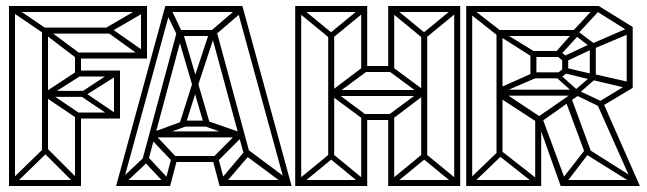

<svg xmlns="http://www.w3.org/2000/svg" viewBox="-20 -620 2158 640"><path d="M23 0 10 -13 122 -122 135 -109ZM10 0V-600H30V0ZM120 -111V-526H140V-111ZM240 -223 120 -304 135 -317 253 -237ZM230 -225V-245H370V-225ZM135 -295 120 -306 240 -385 253 -370ZM122 -511 10 -587 23 -600 135 -524ZM140 -297V-317H260V-297ZM230 -365V-385H370V-365ZM360 -225 240 -306 255 -317 373 -237ZM257 -297 240 -306 360 -385 373 -370ZM360 -225V-385H380V-225ZM230 0V-238H250V0ZM20 -600H460V-580H20ZM141 -520 249 -440 236 -425 126 -509ZM126 -528H350V-508H126ZM230 -445H460V-425H230ZM446 -593 463 -580 344 -511 329 -525ZM347 -528 463 -447 450 -432 329 -519ZM450 -600H470V-425H450ZM230 -372V-443H250V-372ZM10 0V-20H250V0ZM237 0 125 -112 138 -125 250 -13Z M932 0 769 -595 788 -600 952 0ZM388 -1 374 -15 457 -93 472 -80ZM373 0V-20H547V0ZM536 -1 462 -80 477 -93 550 -15ZM547 0 528 -5 552 -96 571 -91ZM556 -80 481 -159 496 -172 570 -94ZM559 -80V-100H705V-80ZM488 -158 480 -176 595 -218 603 -200ZM367 0 531 -600 550 -595 387 0ZM712 0 688 -91 707 -96 731 -5ZM492 -162V-182H784V-162ZM473 -80 454 -85 571 -520 590 -515ZM724 -1 710 -15 792 -112 808 -99ZM712 0V-20H946V0ZM595 -198V-218H669V-198ZM703 -80 689 -94 778 -184 794 -171ZM597 -200 578 -206 623 -348 642 -343ZM661 -201 621 -338 640 -343 680 -207ZM780 -158 660 -200 669 -218 789 -176ZM933 -2 790 -108 803 -124 945 -18ZM622 -332 571 -506 590 -511 641 -338ZM796 -94 682 -515 701 -520 815 -99ZM571 -501 529 -588 547 -597 588 -511ZM640 -335 621 -341 678 -513 697 -508ZM571 -500V-520H701V-500ZM531 -580V-600H788V-580ZM695 -501 683 -517 775 -596 788 -581Z M964 0V-20H1204V0ZM977 0 964 -13 1076 -105 1089 -92ZM964 0V-600H984V0ZM1191 0 1079 -92 1092 -105 1204 -13ZM1184 0V-228H1204V0ZM1074 -90V-510H1094V-90ZM1274 0V-228H1294V0ZM1194 -220 1074 -309 1089 -320 1207 -232ZM1274 0V-20H1514V0ZM1287 0 1274 -13 1386 -105 1399 -92ZM1194 -220V-240H1284V-220ZM1089 -298 1074 -309 1194 -400 1207 -385ZM1501 0 1389 -92 1402 -105 1514 -13ZM1076 -495 964 -587 977 -600 1089 -508ZM1094 -300V-320H1380V-300ZM1284 -220 1271 -234 1390 -322 1404 -311ZM1194 -380V-400H1284V-380ZM969 -580V-600H1204V-580ZM1091 -495 1078 -508 1190 -600 1203 -587ZM1184 -390V-600H1204V-390ZM1389 -300 1271 -387 1284 -400 1404 -311ZM1384 -90V-510H1404V-90ZM1274 -390V-600H1294V-390ZM1494 0V-600H1514V0ZM1386 -495 1274 -587 1287 -600 1399 -508ZM1401 -495 1388 -508 1500 -600 1513 -587ZM1279 -580V-600H1514V-580Z M1534 0V-20H1784V0ZM1534 0V-600H1554V0ZM1764 0V-228H1784V0ZM1538 -600H1558ZM1547 0 1534 -13 1639 -114 1652 -101ZM1771 0 1643 -101 1655 -114 1784 -13ZM1635 -99V-515H1655V-99ZM1849 0 1768 -227 1786 -232 1869 -7ZM1850 0V-20H2096V0ZM2092 0 1970 -274 1990 -279 2113 0ZM2069 -327V-530H2089V-327ZM1985 -265 1975 -280 2079 -343 2089 -327ZM1901 -301 1891 -315 1956 -371 1967 -359ZM1639 -301V-321H1908V-301ZM1538 -600H1976V-580H1538ZM1635 -520H1897V-500H1635ZM1960 -458 1952 -474 2074 -527 2081 -509ZM1906 -507 1890 -517 1965 -598 1978 -585ZM2081 -512 1963 -586 1976 -600 2089 -530ZM1955 -458 1889 -508 1898 -522 1963 -473ZM1933 -101 1865 -284 1885 -292 1952 -110ZM1846 -434 1832 -446 1893 -515 1908 -502ZM1770 -213 1641 -297 1654 -315 1785 -228ZM1781 -212 1770 -228 1900 -318 1911 -304ZM1948 -355 1952 -375 2079 -346 2075 -325ZM1901 -302 1909 -318 1988 -281 1980 -264ZM1748 -450H1846V-430H1748ZM1768 -450V-359H1748V-450ZM1638 -504 1646 -519 1765 -446 1753 -431ZM1748 -379H1846V-359H1748ZM1966 -473V-361H1946V-473ZM1874 -428V-382H1854V-428ZM1648 -309 1640 -325 1759 -378 1766 -360ZM1834 -373 1859 -392 1872 -378 1846 -359ZM1834 -436 1846 -450 1872 -429 1854 -419ZM1934 -126 1948 -116 1866 -9 1849 -17ZM2085 -11 1936 -104 1949 -118 2096 -25ZM1830 -366 1842 -376 1911 -314 1900 -303ZM1862 -413 1856 -431 1954 -477 1964 -461ZM1866 -394 1960 -372 1952 -354 1857 -377ZM1644 -497 1544 -576 1558 -588 1657 -511Z"/></svg>

Font: Octagon Variable
Style: Regular
Weight: 400
Designer: Alexander Royter, Emma Schmalisch, Felix Willnauer, Friederike Temme, Greta Wachholz, Jason Tsiakas, Julia Baskal, Julia
Foundry: Type Design @ HAW Hamburg
Version: Version 1.000